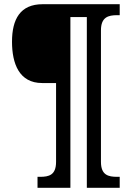

<svg xmlns="http://www.w3.org/2000/svg" viewBox="-20 -780 625 911"><path d="M158 111H314V-699H392V111H548V59H536C494 59 459 51 459 -12V-636C459 -699 494 -708 536 -708H548V-760H182C76 -760 37 -689 37 -582C37 -478 71 -386 180 -386H246V-12C246 51 212 59 170 59H158Z"/></svg>

Font: Noto Serif Georgian SemiCondensed Bold
Style: Regular
Weight: 700
Width: 4
Designer: Monotype Design Team, Akaki Razmadze
Foundry: Google LLC
Version: Version 2.003